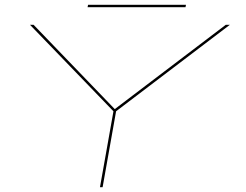

<svg xmlns="http://www.w3.org/2000/svg" viewBox="-20 -778 1021 798"><path d="M395.5 0 451.5 -315.5 104.5 -675H119.5L457 -324.5L918.5 -675H935.5L462.5 -315.5L406.5 0ZM344 -748 346 -758H753L751 -748Z"/></svg>

Font: Anybody UltraExpanded Thin
Style: Italic
Weight: 100
Width: 9
Italic angle: -10°
Designer: Tyler Finck
Foundry: Etcetera Type Company
Version: Version 1.010; ttfautohint (v1.8.3) -l 8 -r 50 -G 200 -x 14 